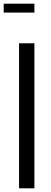

<svg xmlns="http://www.w3.org/2000/svg" viewBox="-33 -1018 276 1038"><path d="M70 -784H153V0H70ZM-13 -998H153V-950H-13Z"/></svg>

Font: Facade Sud
Style: Regular
Weight: 100
Designer: Éléonore Fines
Foundry: Velvetyne Type Foundry
Version: Version 1.001;Glyphs 3.2 (3202)